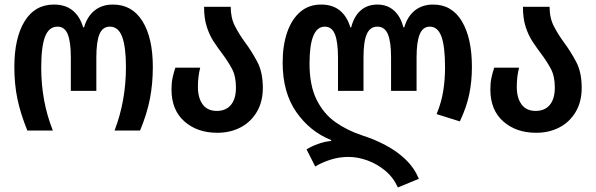

<svg xmlns="http://www.w3.org/2000/svg" viewBox="-20 -573 2618 843"><path d="M100 0Q70 -74 56.5 -138.5Q43 -203 43 -279Q43 -406 88 -479.5Q133 -553 217 -553Q267 -553 299 -527Q331 -501 345 -453H349Q363 -501 395.5 -527Q428 -553 476 -553Q560 -553 605.5 -480Q651 -407 651 -279Q651 -204 638 -138Q625 -72 595 0H483Q508 -65 520.5 -135Q533 -205 533 -278Q533 -366 516.5 -411Q500 -456 462 -456Q431 -456 417 -423.5Q403 -391 403 -320V-174H291V-320Q291 -389 277.5 -422.5Q264 -456 233 -456Q195 -456 178 -412.5Q161 -369 161 -276Q161 -128 212 0Z M934 10Q846 10 789.5 -40Q733 -90 733 -180Q733 -209 737.5 -230.5Q742 -252 750 -276H859Q854 -256 851.5 -236Q849 -216 849 -191Q849 -143 870 -114.5Q891 -86 932 -86Q972 -86 994 -112.5Q1016 -139 1016 -189Q1016 -239 998 -272Q980 -305 956 -337Q937 -362 918.5 -390Q900 -418 888 -455Q876 -492 876 -543H993Q993 -494 1012 -457.5Q1031 -421 1056 -387Q1085 -348 1109.5 -302Q1134 -256 1134 -187Q1134 -126 1107.5 -81.5Q1081 -37 1036 -13.5Q991 10 934 10Z M1727 250Q1707 206 1671.5 176.5Q1636 147 1593.5 131.5Q1551 116 1510 116Q1468 116 1430 128.5Q1392 141 1364 158L1326 83Q1346 70 1376.5 59Q1407 48 1434 46V42Q1341 5 1281 -81Q1221 -167 1221 -298Q1221 -374 1241 -431.5Q1261 -489 1298.5 -521Q1336 -553 1390 -553Q1440 -553 1472 -527Q1504 -501 1518 -453H1522Q1534 -501 1563.5 -527Q1593 -553 1637 -553Q1680 -553 1709.5 -527Q1739 -501 1751 -453H1755Q1769 -501 1801.5 -527Q1834 -553 1882 -553Q1964 -553 2008 -479.5Q2052 -406 2052 -279Q2052 -215 2040 -158Q2028 -101 1999 -40L1897 -72Q1918 -123 1926 -173Q1934 -223 1934 -277Q1934 -370 1918 -413Q1902 -456 1867 -456Q1837 -456 1823 -423Q1809 -390 1809 -320V-174H1697V-321Q1697 -390 1683 -423Q1669 -456 1637 -456Q1605 -456 1590.5 -423.5Q1576 -391 1576 -321V-174H1464V-320Q1464 -389 1450.5 -422.5Q1437 -456 1406 -456Q1339 -456 1339 -294Q1339 -198 1370 -135.5Q1401 -73 1453 -36.5Q1505 0 1569 21Q1623 38 1673 64.5Q1723 91 1761 127.5Q1799 164 1819 212Z M2334 10Q2246 10 2189.5 -40Q2133 -90 2133 -180Q2133 -209 2137.5 -230.5Q2142 -252 2150 -276H2259Q2254 -256 2251.5 -236Q2249 -216 2249 -191Q2249 -143 2270 -114.5Q2291 -86 2332 -86Q2372 -86 2394 -112.5Q2416 -139 2416 -189Q2416 -239 2398 -272Q2380 -305 2356 -337Q2337 -362 2318.5 -390Q2300 -418 2288 -455Q2276 -492 2276 -543H2393Q2393 -494 2412 -457.5Q2431 -421 2456 -387Q2485 -348 2509.5 -302Q2534 -256 2534 -187Q2534 -126 2507.5 -81.5Q2481 -37 2436 -13.5Q2391 10 2334 10Z"/></svg>

Font: Noto Sans Georgian Condensed SemiBold
Style: Regular
Weight: 600
Width: 3
Designer: Monotype Design Team, Akaki Razmadze
Foundry: Google LLC
Version: Version 2.005; ttfautohint (v1.8.4.7-5d5b)